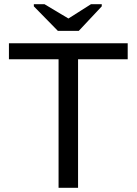

<svg xmlns="http://www.w3.org/2000/svg" viewBox="-20 -894 651 914"><path d="M351.6 -611.8V0H258.8V-611.8H22.5V-688H587.9V-611.8ZM355 -747.1H255.4L141.1 -863.8V-874H191.9L305.2 -806.2H306.2L413.1 -874H464.4V-863.8Z"/></svg>

Font: Arial
Style: Regular
Weight: 400
Designer: Steve Matteson
Foundry: Ascender Corporation
Version: Version 2.00.3